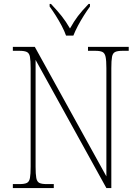

<svg xmlns="http://www.w3.org/2000/svg" viewBox="-20 -951 708 971"><path d="M45 0V-20H79Q104 -20 116 -26Q128 -32 131.5 -51Q135 -70 135 -108V-606Q135 -645 131.5 -663.5Q128 -682 116 -688Q104 -694 79 -694H45V-714H156L518 -59V-606Q518 -645 514 -663.5Q510 -682 498.5 -688Q487 -694 462 -694H425V-714H631V-694H599Q574 -694 562 -688Q550 -682 546.5 -663.5Q543 -645 543 -606V0H518L160 -648V-108Q160 -70 163.5 -51Q167 -32 179 -26Q191 -20 216 -20H252V0ZM314 -771Q306 -794 292 -820.5Q278 -847 261.5 -873Q245 -899 231 -918V-931H238Q271 -896 292 -869.5Q313 -843 334 -807Q354 -843 374 -869.5Q394 -896 428 -931H435V-918Q421 -899 404.5 -873Q388 -847 374 -820.5Q360 -794 351 -771Z"/></svg>

Font: Noto Serif Ethiopic SemiCondensed Thin
Style: Regular
Weight: 100
Width: 4
Designer: Monotype Design Team
Foundry: Monotype Imaging Inc.
Version: Version 2.102; ttfautohint (v1.8.4.7-5d5b)